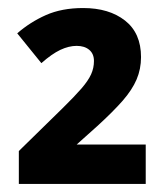

<svg xmlns="http://www.w3.org/2000/svg" viewBox="-20 -874 419 478"><path d="M342.8 -416H26.9V-498L136.2 -605Q166 -634.3 182.9 -653.8Q199.7 -673.3 206.8 -689Q213.9 -704.6 213.9 -722.2Q213.9 -740.2 202.1 -750Q190.4 -759.8 170.9 -759.8Q151.4 -759.8 130.1 -749.8Q108.9 -739.7 83 -716.8L22.9 -791Q54.7 -818.8 94.2 -836.4Q133.8 -854 187 -854Q251.5 -854 291.3 -822.8Q331.1 -791.5 331.1 -731.9Q331.1 -702.1 320.1 -676.3Q309.1 -650.4 285.2 -623Q261.2 -595.7 222.2 -560.1L170.9 -514.2H342.8Z"/></svg>

Font: Wonky
Style: Regular
Weight: 400
Designer: Monotype Design Team
Foundry: Monotype Imaging Inc.
Version: Version 3.000